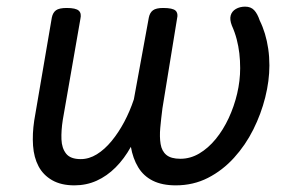

<svg xmlns="http://www.w3.org/2000/svg" viewBox="-20 -539 896 578"><path d="M204 19Q164 19 137 3.5Q110 -12 96 -38.5Q82 -65 79.5 -100.5Q77 -136 83 -176L136 -486Q139 -501 148.5 -508Q158 -515 181 -515Q208 -515 217 -507Q226 -499 222 -482L169 -178Q164 -146 165 -119.5Q166 -93 179 -76.5Q192 -60 223 -60Q248 -60 271.5 -74.5Q295 -89 316 -114.5Q337 -140 354 -172Q371 -204 383 -240L428 -486Q431 -501 440.5 -508Q450 -515 471 -515Q500 -515 508.5 -507Q517 -499 513 -483L469 -213Q465 -182 462.5 -154.5Q460 -127 463.5 -105.5Q467 -84 481 -72.5Q495 -61 523 -61Q553 -61 580 -77Q607 -93 629.5 -120.5Q652 -148 668.5 -183.5Q685 -219 694 -257.5Q703 -296 703 -334Q703 -357 700.5 -378.5Q698 -400 692.5 -421Q687 -442 678 -462Q671 -480 674.5 -492.5Q678 -505 690 -512Q702 -519 718 -519Q735 -519 745 -508.5Q755 -498 762 -477Q771 -459 777.5 -437.5Q784 -416 787.5 -392Q791 -368 791 -342Q791 -296 778.5 -246Q766 -196 742.5 -149Q719 -102 684.5 -64Q650 -26 606 -3.5Q562 19 509 19Q468 19 440 5Q412 -9 396 -35.5Q380 -62 374 -97Q354 -61 328 -35Q302 -9 271 5Q240 19 204 19Z"/></svg>

Font: Playwrite ZA
Style: Regular
Weight: 400
Designer: Veronika Burian, José Scaglione
Foundry: TypeTogether
Version: Version 1.002